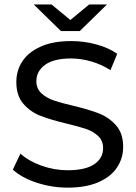

<svg xmlns="http://www.w3.org/2000/svg" viewBox="-20 -836 611 863"><path d="M144 -15.2C189.1 -0.2 235.8 7.4 284.3 7.4C338.9 7.4 384.9 -0.8 422.3 -17C459.7 -33.3 487.6 -55.4 506 -83.3C524.4 -111.2 533.6 -142 533.6 -175.7C533.6 -216.2 523 -248.4 501.9 -272.3C480.7 -296.2 455.4 -314 426 -325.7C396.5 -337.3 357.6 -349 309.1 -360.6C271.7 -369.2 242.1 -377.4 220.3 -385C198.6 -392.7 180.3 -403.4 165.6 -417.2C150.9 -431 143.5 -449 143.5 -471C143.5 -501.1 156.6 -525.6 182.6 -544.6C208.7 -563.7 247.8 -573.2 299.9 -573.2C329.4 -573.2 359.4 -568.7 390.1 -559.8C420.7 -550.9 449.6 -537.9 476.6 -520.7L506.9 -594.3C480.5 -612.7 449 -626.8 412.2 -636.6C375.4 -646.5 337.9 -651.4 299.9 -651.4C245.3 -651.4 199.6 -643.1 162.8 -626.5C126 -610 98.6 -587.9 80.5 -560.3C62.4 -532.7 53.4 -501.7 53.4 -467.4C53.4 -426.3 63.9 -393.6 85.1 -369.4C106.3 -345.2 131.7 -327.2 161.5 -315.6C191.2 -303.9 230.3 -292.3 278.8 -280.6C317.4 -271.4 347.3 -263.1 368.5 -255.8C389.6 -248.4 407.4 -237.8 421.8 -224C436.2 -210.2 443.4 -192.3 443.4 -170.2C443.4 -140.1 430.3 -116.1 403.9 -98C377.5 -79.9 337.6 -70.8 284.3 -70.8C243.8 -70.8 204.4 -77.7 166.1 -91.5C127.7 -105.3 96.3 -123.3 71.8 -145.4L37.7 -73.6C63.5 -49.7 98.9 -30.2 144 -15.2ZM460.9 -816H380.9L296.2 -746.1L211.6 -816H131.6L253.9 -696.4H338.6Z"/></svg>

Font: Montserrat Ace
Style: Regular
Weight: 500
Designer: Julieta Ulanovsky
Foundry: Julieta Ulanovsky
Version: Version 1